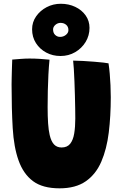

<svg xmlns="http://www.w3.org/2000/svg" viewBox="-20 -986 646 1020"><path d="M296.5 14.5Q206.5 14.5 155.2 -23.8Q104 -62 78.5 -134Q53.5 -204 47.5 -305.5Q41.5 -407 41.5 -536.5Q41.5 -552.5 42 -569Q42.5 -585.5 42.8 -602.5Q43 -619.5 43.8 -636.5Q44.5 -653.5 45 -669.5Q68.5 -671.5 92 -673.2Q115.5 -675 137 -675Q164.5 -675 192.5 -673.2Q220.5 -671.5 243 -669Q239.5 -632.5 237.2 -590.2Q235 -548 234 -503.8Q233 -459.5 233 -416.5Q233 -368 235.5 -331Q238 -294 244 -268.5Q252 -234.5 267.2 -218.5Q282.5 -202.5 307 -202.5Q337 -202.5 352.8 -222.2Q368.5 -242 374.2 -276.8Q380 -311.5 380 -356Q380 -375.5 379.5 -407.8Q379 -440 378 -478.2Q377 -516.5 375.5 -553.8Q374 -591 372.2 -620.2Q370.5 -649.5 368.5 -664Q391 -664 420.5 -662.2Q450 -660.5 479 -658.2Q508 -656 529.5 -653.5Q551 -651 556.5 -649.5Q560.5 -623.5 563 -594Q565.5 -564.5 567 -533.2Q568.5 -502 568.5 -470Q568.5 -369.5 557.8 -281.8Q547 -194 518.2 -127.2Q489.5 -60.5 435.8 -23Q382 14.5 296.5 14.5ZM301.5 -688.5Q259.5 -688.5 225.5 -706.8Q191.5 -725 171 -757Q150.5 -789 150.5 -830.5Q150.5 -868.5 172 -899.2Q193.5 -930 228 -948Q262.5 -966 303 -966Q345 -966 379.8 -949.5Q414.5 -933 435 -904Q455.5 -875 455.5 -838Q455.5 -797 434.8 -763Q414 -729 379.2 -708.8Q344.5 -688.5 301.5 -688.5ZM299 -790Q317 -790 330.2 -800.8Q343.5 -811.5 343.5 -826Q343.5 -844 331.5 -854.2Q319.5 -864.5 301.5 -864.5Q286.5 -864.5 274.2 -854Q262 -843.5 262 -829.5Q262 -811 273 -800.5Q284 -790 299 -790Z"/></svg>

Font: Grandstander Thin ExtraBold
Style: Regular
Weight: 800
Version: Version 1.200